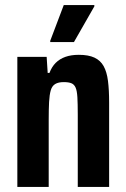

<svg xmlns="http://www.w3.org/2000/svg" viewBox="-20 -733 494 753"><path d="M48 0V-510H163L167 -447H174Q183 -471 198.5 -486.5Q214 -502 236.5 -510Q259 -518 289 -518Q327 -518 350.5 -507Q374 -496 386.5 -473.5Q399 -451 403.5 -415.5Q408 -380 408 -331V0H285V-283Q285 -326 283.5 -351.5Q282 -377 276.5 -389.5Q271 -402 260 -406.5Q249 -411 230 -411Q209 -411 196.5 -403.5Q184 -396 179 -378.5Q174 -361 172.5 -333Q171 -305 171 -263V0ZM177 -568V-573L230 -713H350V-708L270 -568Z"/></svg>

Font: Saira Condensed
Style: Bold
Weight: 700
Width: 3
Designer: Hector Gatti with collaboration of the Omnibus-Type team
Foundry: Omnibus-Type
Version: Version 1.101